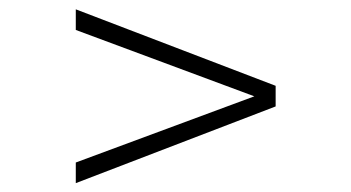

<svg xmlns="http://www.w3.org/2000/svg" viewBox="-20 -427 765 418"><path d="M145 -28.3V-73.2L533.7 -217.3L145 -361.8V-406.7L580.1 -240.2V-195.3Z"/></svg>

Font: Scheherazade
Style: Bold
Weight: 700
Version: Version 2.100 (build 932/914)